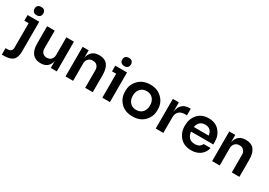

<svg xmlns="http://www.w3.org/2000/svg" viewBox="19 -1801 4266 3045"><g transform="rotate(30 2152.0 -279.0)"><path d="M166 -612Q127 -612 107 -632.5Q87 -653 87 -688Q87 -722 107 -742.5Q127 -763 166 -763Q206 -763 226 -742.5Q246 -722 246 -688Q246 -653 226 -632.5Q206 -612 166 -612ZM2 205V86H44Q81 86 101 66Q121 46 121 9V-439H42V-543H255V1Q255 112 204 158.5Q153 205 35 205Z M596 17Q501 17 450 -45.5Q399 -108 399 -229V-544H538V-217Q538 -167 566.5 -137.5Q595 -108 642 -108Q691 -108 721 -139Q751 -170 751 -223V-544H890V0H780V-126Q745 17 602 17Z M1050 0V-543H1160V-409Q1195 -560 1346 -560H1352Q1549 -560 1549 -311V0H1410V-323Q1410 -374 1381 -404.5Q1352 -435 1303 -435Q1252 -435 1220.5 -403Q1189 -371 1189 -319V0Z M1775 -608Q1735 -608 1715 -628.5Q1695 -649 1695 -684Q1695 -718 1715 -738.5Q1735 -759 1775 -759Q1814 -759 1834 -738.5Q1854 -718 1854 -684Q1854 -649 1834 -628.5Q1814 -608 1775 -608ZM1724 0V-439H1648V-543H1863V0Z M2284 19Q2147 19 2067 -63Q1987 -145 1987 -260V-281Q1987 -397 2068.5 -479.5Q2150 -562 2284 -562Q2417 -562 2498.5 -479.5Q2580 -397 2580 -281V-260Q2580 -146 2500 -63.5Q2420 19 2284 19ZM2284 -443Q2211 -443 2168.5 -395Q2126 -347 2126 -271Q2126 -195 2168 -147.5Q2210 -100 2284 -100Q2358 -100 2399.5 -147.5Q2441 -195 2441 -271Q2441 -347 2398.5 -395Q2356 -443 2284 -443Z M2702 0V-543H2812V-366Q2822 -457 2871.5 -503.5Q2921 -550 3006 -550H3026V-429H2988Q2917 -429 2879 -391Q2841 -353 2841 -283V0Z M3358 19Q3226 19 3152.5 -64.5Q3079 -148 3079 -262V-281Q3079 -396 3151.5 -479Q3224 -562 3352 -562Q3477 -562 3548 -482Q3619 -402 3619 -288V-238H3211Q3218 -172 3254.5 -134Q3291 -96 3358 -96Q3407 -96 3440 -116Q3473 -136 3482 -167H3610Q3592 -82 3524.5 -31.5Q3457 19 3358 19ZM3352 -447Q3294 -447 3259 -414.5Q3224 -382 3213 -323H3486Q3469 -447 3352 -447Z M3735 0V-543H3845V-409Q3880 -560 4031 -560H4037Q4234 -560 4234 -311V0H4095V-323Q4095 -374 4066 -404.5Q4037 -435 3988 -435Q3937 -435 3905.5 -403Q3874 -371 3874 -319V0Z"/></g></svg>

Font: Cazoo Sans SemiBold
Style: Regular
Weight: 600
Designer: Jonathan Barnbrook, Julián Moncada
Foundry: Barnbrook Fonts
Version: Version 2.000;Glyphs 3.2.3 (3260)